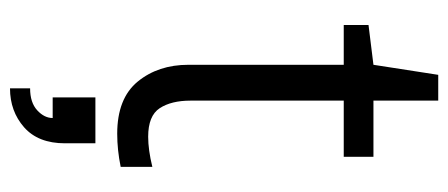

<svg xmlns="http://www.w3.org/2000/svg" viewBox="-275 -394 892 382"><g transform="rotate(90 171.0 -203.0)"><path d="M108.9 -131.8V-440.9H29.8V-490.2L108.9 -500L128.9 -628.9H180.2V-500H292V-440.9H180.2V-136.2Q180.2 -97.7 195.3 -74.7Q210.4 -51.8 252 -51.8Q278.3 -51.8 312 -60.1V2.9Q278.3 9.8 246.1 9.8Q175.8 9.8 142.3 -31Q108.9 -71.8 108.9 -131.8ZM214.8 138.2H173.8V53.2H265.1V113.8Q265.1 167 233.2 195.1Q201.2 223.1 155.8 223.1V183.1Q184.1 183.1 199.5 168.9Q214.8 154.8 214.8 138.2Z"/></g></svg>

Font: LT Superior
Style: Regular
Weight: 400
Designer: Daniel Lyons
Foundry: LyonsType
Version: Version 1.000